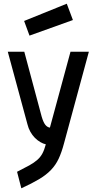

<svg xmlns="http://www.w3.org/2000/svg" viewBox="-20 -778 523 1035"><path d="M111 -499 205 -148Q214 -118 224.5 -105Q235 -92 249 -90L360 -499H459L325 -5Q312 44 296 78Q280 112 254.5 138.5Q229 165 190.5 188Q152 211 95 237L72 148Q112 128 138 113.5Q164 99 181 84Q198 69 208.5 49.5Q219 30 227 0Q213 -3 197.5 -12Q182 -21 168 -35Q154 -49 143.5 -68Q133 -87 128 -108L22 -499ZM340 -758 373 -670 139 -586 110 -665Z"/></svg>

Font: Panefresco 600wt
Style: Regular
Weight: 600
Designer: Campivisivi
Foundry: Campivisivi & Chank Co
Version: Version 1.001